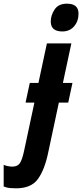

<svg xmlns="http://www.w3.org/2000/svg" viewBox="-147 -784 447 1044"><path d="M280 -710Q280 -764 217 -764Q171 -764 150 -732.5Q129 -701 129 -667Q129 -613 192 -613Q232 -613 256 -641Q280 -669 280 -710ZM115 46 173 -226H224L247 -333H195L241 -548H108L62 -333H15L-8 -226H40L-16 36Q-26 83 -38.5 102.5Q-51 122 -80 122Q-89 122 -103.5 119.5Q-118 117 -127 112V230Q-110 237 -93.5 238.5Q-77 240 -60 240Q23 240 59.5 189Q96 138 115 46Z"/></svg>

Font: Noto Sans UI Condensed ExtraBold
Style: Italic
Weight: 800
Width: 3
Designer: Monotype Design Team
Foundry: Monotype Imaging Inc.
Version: 1.001